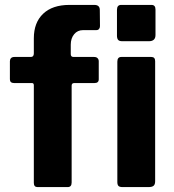

<svg xmlns="http://www.w3.org/2000/svg" viewBox="-20 -762 707 782"><path d="M362.9 -530Q372.8 -530 377.5 -524.9Q382.2 -519.9 382.2 -512.6V-439Q382.2 -423.7 364.8 -423.7H282.4Q271.8 -423.7 271.8 -413.2V-18.8Q271.8 0 255.7 0H132.9Q117.8 0 117.8 -17.1V-414.6Q117.8 -423.7 110.4 -423.7H37.7Q20.3 -423.7 20.3 -439V-512.6Q20.3 -519.9 24.6 -524.9Q29 -530 39.1 -530H105.8Q117.8 -530 117.8 -544.8V-605.9Q117.8 -670 155.7 -706Q193.6 -742 262.9 -742H364.1Q386.5 -742 386.5 -721.5L387.2 -655.6Q387.2 -648.7 383.4 -644Q379.6 -639.3 372.1 -639.3H318.4Q295.7 -639.3 282 -622.6Q268.2 -605.9 268.2 -580V-541.3Q268.2 -530 279.5 -530H362.9ZM611.9 -24.1Q611.9 -10.7 605.6 -5.4Q599.3 0 584.9 0H479.5Q466.8 0 462.3 -4.9Q457.9 -9.7 457.9 -20.7V-510.7Q457.9 -530 474 -530H596.4Q611.9 -530 611.9 -512.9ZM613.3 -619.4Q613.3 -594.1 586.3 -594.1H478.1Q465.4 -594.1 460.9 -599.9Q456.4 -605.7 456.4 -616.7V-721.9Q456.4 -742 473.4 -742H597Q613.3 -742 613.3 -723.3Z"/></svg>

Font: Libre Franklin Thin
Style: Regular
Weight: 100
Designer: Pablo Impallari, Rodrigo Fuenzalida, Nhung Nguyen
Foundry: Impallari Type
Version: Version 3.000